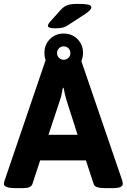

<svg xmlns="http://www.w3.org/2000/svg" viewBox="-20 -968 653 990"><path d="M61 2Q0 2 0 -20Q0 -24 1.5 -28.5Q3 -33 4 -38L218 -666Q224 -683 235 -679Q246 -675 258.5 -665.5Q271 -656 281 -656H333Q344 -656 356.5 -663.5Q369 -671 380 -674.5Q391 -678 395 -666L610 -38Q613 -28 613 -20Q613 2 563 2H519Q497 2 482 -2.5Q467 -7 463 -19L423 -141H187L147 -19Q143 -8 131 -3Q119 2 101 2ZM230 -273H380L323 -451Q318 -467 314.5 -483Q311 -499 308 -515H304Q301 -499 298 -483Q295 -467 289 -451ZM308 -596Q266 -596 237.5 -624.5Q209 -653 209 -695Q209 -738 237.5 -766.5Q266 -795 308 -795Q351 -795 379.5 -766.5Q408 -738 408 -695Q408 -653 379.5 -624.5Q351 -596 308 -596ZM308 -660Q323 -660 333 -670Q343 -680 343 -694Q343 -709 333 -719Q323 -729 308 -729Q294 -729 284 -719Q274 -709 274 -694Q274 -680 284 -670Q294 -660 308 -660ZM265 -822Q227 -822 227 -835Q227 -839 230 -844.5Q233 -850 240 -858L294 -918Q310 -935 328 -941.5Q346 -948 380 -948Q415 -948 433 -944.5Q451 -941 451 -930Q451 -924 444 -916Q437 -908 421 -897L335 -841Q319 -830 305 -826Q291 -822 265 -822Z"/></svg>

Font: Asap
Style: Regular
Weight: 400
Designer: Pablo Cosgaya
Foundry: Omnibus-Type
Version: Version 3.001